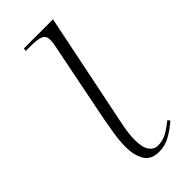

<svg xmlns="http://www.w3.org/2000/svg" viewBox="-184 -573 621 621"><g transform="rotate(-45 126.0 -263.0)"><path d="M143 10Q106 10 91.5 -15.5Q77 -41 77 -78Q77 -105 82 -136.5Q87 -168 92 -194L148 -475Q149 -481 149.5 -486Q150 -491 150 -496Q150 -513 137 -519.5Q124 -526 88 -526H68L70 -536H203L123 -145Q119 -127 116.5 -107.5Q114 -88 114 -74Q114 -38 125.5 -22.5Q137 -7 155 -7Q177 -7 195 -17Q213 -27 234 -44L240 -36Q218 -17 194.5 -3.5Q171 10 143 10Z"/></g></svg>

Font: Noto Serif Display ExtraLight
Style: Italic
Weight: 200
Italic angle: -12°
Designer: Monotype Design Team
Foundry: Monotype Imaging Inc.
Version: Version 2.009